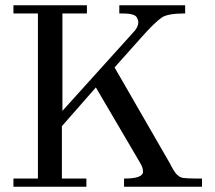

<svg xmlns="http://www.w3.org/2000/svg" viewBox="-20 -709 815 729"><path d="M747 -31V0H451V-31Q523 -31 523 -57Q523 -72 513 -89L344 -377L215 -230V-31H308V0H31V-31H124V-658H31V-689H310V-658H217V-288L486 -586Q505 -605 505 -624Q505 -635 498 -645Q488 -659 433 -658V-689H683V-658Q618 -658 595 -643Q567 -624 515 -565L415 -453L626 -87Q627 -84 631 -77Q635 -70 637 -66.5Q639 -63 643 -57Q647 -51 650.5 -47.5Q654 -44 658.5 -40.5Q663 -37 669 -35Q678 -31 747 -31Z"/></svg>

Font: GFS Didot
Style: Regular
Weight: 400
Designer: Takis Katsoulidis and George D. Matthiopoulos
Foundry: Takis Katsoulidis and George D. Matthiopoulos
Version: Version 1.0